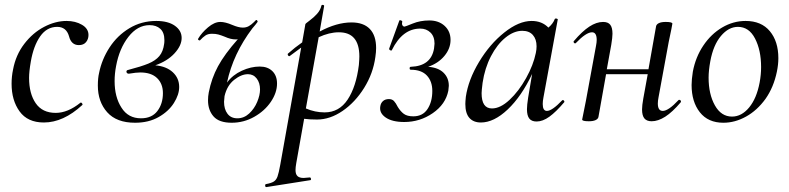

<svg xmlns="http://www.w3.org/2000/svg" viewBox="-20 -484 3201 779"><path d="M308 -68Q311 -68 313.5 -64Q316 -60 314 -58Q237 13 158 13Q92 13 59.5 -32Q27 -77 27 -144Q27 -174 33 -202Q44 -261 78.5 -306Q113 -351 159 -375Q205 -399 250 -399Q286 -399 312.5 -383.5Q339 -368 339 -342Q339 -325 329 -313Q319 -301 300 -301Q269 -301 260 -337Q249 -375 212 -375Q170 -375 143 -336.5Q116 -298 105 -234Q98 -194 98 -168Q98 -104 125 -65Q152 -26 206 -26Q255 -26 306 -67Z M707 -131Q707 -100 685.5 -66Q664 -32 623.5 -9Q583 14 528 14Q453 14 415 -28.5Q377 -71 377 -137Q377 -167 382 -188Q393 -243 424.5 -291.5Q456 -340 505 -369.5Q554 -399 614 -399Q662 -399 689.5 -379.5Q717 -360 717 -330Q717 -299 688 -267.5Q659 -236 610 -219Q655 -215 681 -191Q707 -167 707 -131ZM473 -47Q500 -4 552 -4Q596 -4 618.5 -33.5Q641 -63 641 -106Q641 -144 617.5 -167Q594 -190 549 -190Q533 -190 503 -185H502Q498 -185 495.5 -187.5Q493 -190 493 -193Q493 -199 499 -200Q553 -214 582 -226Q611 -238 626.5 -256.5Q642 -275 646 -306Q647 -311 647 -321Q647 -352 630.5 -367Q614 -382 587 -382Q538 -382 501 -334.5Q464 -287 451 -216Q445 -185 445 -155Q445 -90 473 -47Z M790 -320Q787 -320 784.5 -322.5Q782 -325 784 -327Q798 -351 824 -373Q850 -395 874 -395Q894 -395 922 -383Q948 -372 965 -372Q979 -372 989.5 -378Q1000 -384 1010 -394L1018 -402Q1018 -403 1020 -403Q1022 -403 1024 -400Q1026 -397 1025 -395Q1018 -385 1004 -369Q926 -266 901 -149Q924 -180 961 -197Q998 -214 1034 -214Q1066 -214 1085 -195.5Q1104 -177 1104 -145Q1104 -108 1079 -71Q1054 -34 1011.5 -10Q969 14 920 14Q869 14 846.5 -11.5Q824 -37 824 -77Q824 -93 827 -109Q838 -166 864.5 -215Q891 -264 945 -325Q942 -324 937 -324Q916 -324 892 -335Q877 -341 866 -344Q855 -347 840 -347Q824 -347 813.5 -340Q803 -333 791 -320ZM889 -71Q889 -41 903 -22.5Q917 -4 943 -4Q970 -4 991 -23.5Q1012 -43 1023.5 -70.5Q1035 -98 1035 -121Q1035 -148 1021.5 -165.5Q1008 -183 986 -183Q959 -183 930 -160Q901 -137 891 -94Q889 -78 889 -71Z M1056 270Q1055 264 1059 263Q1081 259 1091 252.5Q1101 246 1106 232Q1111 218 1117 185L1202 -291Q1196 -287 1156 -257L1154 -256Q1150 -256 1148 -260.5Q1146 -265 1149 -267Q1176 -291 1206 -312L1219 -386Q1219 -388 1236 -400.5Q1253 -413 1266.5 -428Q1280 -443 1284 -461Q1285 -465 1290.5 -464Q1296 -463 1295 -459L1277 -356Q1346 -393 1406 -393Q1455 -393 1480.5 -366.5Q1506 -340 1506 -289Q1506 -273 1503 -253Q1494 -186 1457.5 -127.5Q1421 -69 1370 -34Q1319 1 1266 1Q1235 1 1214 -2L1182 178Q1179 195 1179 206Q1179 223 1187 230.5Q1195 238 1212 238Q1218 238 1236 236Q1240 235 1241.5 240.5Q1243 246 1239 247L1061 275Q1057 276 1056 270ZM1297 -28Q1356 -28 1390.5 -80Q1425 -132 1436 -220Q1438 -244 1438 -255Q1438 -353 1355 -353Q1316 -353 1273 -333L1221 -44Q1258 -28 1297 -28Z M1523 -53Q1525 -66 1534 -74Q1543 -82 1558 -82Q1571 -82 1578.5 -74Q1586 -66 1594 -50Q1605 -32 1618.5 -22Q1632 -12 1657 -12Q1695 -12 1714.5 -41.5Q1734 -71 1734 -115Q1734 -154 1712 -177.5Q1690 -201 1647 -201Q1642 -201 1642 -207Q1642 -213 1647 -213Q1729 -216 1741 -287Q1743 -301 1743 -307Q1743 -336 1726.5 -352Q1710 -368 1685 -368Q1613 -368 1570 -281Q1570 -279 1567 -279Q1564 -279 1561 -281.5Q1558 -284 1559 -287L1600 -400Q1600 -402 1603 -402Q1606 -402 1609.5 -400Q1613 -398 1612 -396Q1611 -393 1611 -389Q1611 -383 1614 -379.5Q1617 -376 1621 -376Q1624 -376 1654.5 -388.5Q1685 -401 1722 -401Q1760 -401 1784 -379Q1808 -357 1808 -322Q1808 -287 1783 -257Q1758 -227 1717 -213Q1758 -210 1779.5 -189Q1801 -168 1801 -136Q1801 -130 1799 -116Q1788 -61 1736 -25Q1684 11 1620 11Q1571 11 1544.5 -7.5Q1518 -26 1523 -53Z M2243 -405 2185 -89Q2182 -74 2182 -62Q2182 -34 2199 -34Q2220 -34 2261 -77Q2262 -78 2264 -78Q2267 -78 2269 -74.5Q2271 -71 2269 -69Q2236 -30 2209 -10.5Q2182 9 2157 9Q2137 9 2127.5 -3Q2118 -15 2118 -41Q2118 -57 2123 -89L2139 -184Q2096 -93 2040 -40Q1984 13 1931 13Q1901 13 1884.5 -5.5Q1868 -24 1868 -62Q1868 -71 1870 -91Q1880 -160 1923.5 -232.5Q1967 -305 2026 -352Q2085 -399 2137 -399Q2179 -399 2205 -372Q2224 -388 2231 -407Q2233 -409 2235 -409Q2238 -409 2241 -407.5Q2244 -406 2243 -405ZM1976 -44Q2010 -44 2047.5 -79Q2085 -114 2114.5 -167Q2144 -220 2154 -269Q2157 -283 2157 -296Q2157 -325 2142 -342Q2127 -359 2099 -359Q2065 -359 2031 -331.5Q1997 -304 1972 -256Q1947 -208 1938 -148Q1934 -116 1934 -106Q1934 -44 1976 -44Z M2308 -317Q2342 -357 2371 -376Q2400 -395 2427 -395Q2447 -395 2456 -383.5Q2465 -372 2465 -347Q2465 -332 2460 -302L2442 -203H2611L2642 -378Q2644 -386 2654 -390.5Q2664 -395 2681 -395Q2708 -395 2708 -388L2704 -366Q2694 -319 2693 -313L2652 -90Q2649 -75 2649 -64Q2649 -34 2669 -34Q2692 -34 2733 -78Q2734 -79 2736 -79Q2740 -79 2742 -75.5Q2744 -72 2742 -69Q2708 -29 2679 -10.5Q2650 8 2624 8Q2604 8 2594.5 -3.5Q2585 -15 2585 -40Q2585 -56 2590 -84L2608 -183H2439L2408 -9Q2406 -1 2396 3.5Q2386 8 2369 8Q2342 8 2342 1L2346 -19Q2355 -62 2357 -74L2398 -297Q2401 -312 2401 -322Q2401 -353 2382 -353Q2358 -353 2316 -309Q2315 -308 2313 -308Q2310 -308 2308 -311.5Q2306 -315 2308 -317Z M3086 -83Q3052 -36 3007 -11Q2962 14 2915 14Q2853 14 2819.5 -28.5Q2786 -71 2786 -139Q2786 -161 2791 -193Q2802 -252 2833.5 -299Q2865 -346 2910 -372.5Q2955 -399 3005 -399Q3069 -399 3103.5 -357.5Q3138 -316 3138 -248Q3138 -222 3132 -193Q3119 -130 3086 -83ZM3068 -212Q3068 -280 3043.5 -327.5Q3019 -375 2974 -375Q2936 -375 2905 -338Q2874 -301 2862 -236Q2855 -198 2855 -169Q2855 -102 2880.5 -56.5Q2906 -11 2950 -11Q2989 -11 3019.5 -48Q3050 -85 3062 -149Q3068 -181 3068 -212Z"/></svg>

Font: CormorantInfant-MediumItalic
Style: Italic
Weight: 500
Italic angle: -10°
Designer: Christian Thalmann (Catharsis Fonts)
Foundry: Catharsis Fonts
Version: Version 3.303